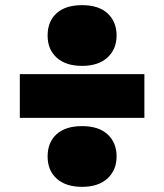

<svg xmlns="http://www.w3.org/2000/svg" viewBox="-20 -753 638 746"><path d="M299 -497Q236 -497 200.5 -528.8Q165 -560.5 165 -615Q165 -670 199.8 -701.5Q234.5 -733 299 -733Q363.5 -733 398.2 -700.8Q433 -668.5 433 -615Q433 -562 397.5 -529.5Q362 -497 299 -497ZM57 -295V-465H541V-295ZM299 -27Q236 -27 200.5 -58.8Q165 -90.5 165 -145Q165 -200 199.8 -231.5Q234.5 -263 299 -263Q363.5 -263 398.2 -230.8Q433 -198.5 433 -145Q433 -92 397.5 -59.5Q362 -27 299 -27Z"/></svg>

Font: Encode Sans Exp Black
Style: Regular
Weight: 900
Width: 7
Designer: Multiple Designers
Foundry: Impallari Type
Version: Version 3.002; ttfautohint (v1.8.3) -l 8 -r 50 -G 200 -x 14 